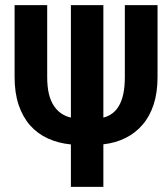

<svg xmlns="http://www.w3.org/2000/svg" viewBox="-20 -731 640 751"><path d="M384.3 -271V-710.9H257.3V-271Q236.3 -275.9 219.5 -287.4Q202.6 -298.8 190.9 -316.9Q177.7 -336.4 171.1 -364.5Q164.6 -392.6 164.6 -429.7V-710.9H37.1V-429.7Q37.1 -368.2 52.7 -321.3Q68.4 -274.4 97.2 -241.2Q126 -208.5 166.7 -189.7Q207.5 -170.9 257.3 -166V0H384.3V-166.5Q432.1 -171.9 471.2 -191.4Q510.3 -210.9 538.1 -243.7Q565.9 -275.9 581.1 -322.5Q596.2 -369.1 596.2 -429.7V-710.9H468.3V-429.7Q468.3 -392.1 462.4 -364Q456.5 -335.9 444.8 -316.4Q434.6 -298.8 419.2 -287.4Q403.8 -275.9 384.3 -271Z"/></svg>

Font: Roboto Mono SemiBold
Style: Regular
Weight: 600
Monospace: yes
Designer: Google
Version: Version 3.000